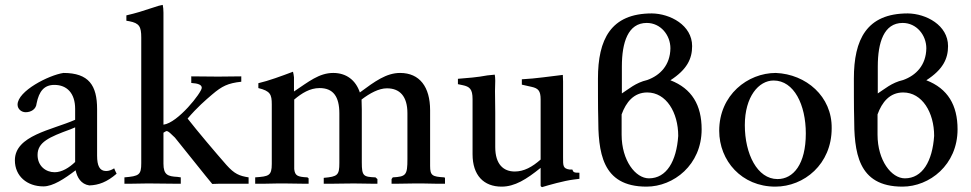

<svg xmlns="http://www.w3.org/2000/svg" viewBox="-20 -753 3980 787"><path d="M458 -41C454 -48 451 -56 448 -63C437 -56 426 -52 415 -52C388 -52 378 -74 378 -115V-306C378 -403 344 -454 240 -454C180 -445 52 -380 52 -324C52 -306 68 -293 85 -293C107 -293 128 -305 130 -329C140 -379 161 -405 203 -405C255 -405 288 -370 288 -307V-262C193 -220 41 -198 41 -96C41 -31 91 11 158 11C197 11 244 -20 290 -55C296 -26 312 2 346 7C384 6 419 -7 458 -41ZM288 -89C264 -66 234 -47 204 -47C168 -47 134 -72 134 -118C134 -170 181 -191 269 -223L288 -231Z M999 0V-26C961 -32 941 -40 908 -77C864 -127 787 -218 749 -267C788 -313 823 -343 850 -366C890 -400 914 -412 969 -418V-440C937 -440 908 -439 874 -439C874 -439 764 -440 764 -440V-413C794 -411 807 -405 807 -393C807 -374 709 -249 650 -242V-701C650 -713 649 -724 647 -733C636 -731 625 -728 614 -724C563 -707 537 -699 498 -690V-668L510 -666C551 -658 559 -644 559 -599V-84C559 -36 550 -31 490 -26V0H521C541 0 560 -1 583 -1H593C632 -1 659 0 690 0H721V-26L707 -28C668 -30 650 -36 650 -82V-209C655 -212 659 -215 664 -216C673 -213 678 -207 697 -189L823 -32L850 1C860 1 872 0 882 0H969Z M1804 0V-24L1801 -26C1752 -29 1743 -33 1743 -73V-301C1743 -397 1700 -454 1620 -454C1564 -454 1517 -420 1455 -374C1438 -425 1399 -454 1346 -454C1288 -454 1245 -418 1185 -378V-436C1184 -444 1183 -452 1181 -459C1133 -441 1082 -422 1039 -412V-392C1088 -380 1094 -366 1094 -325V-81C1094 -32 1081 -30 1026 -26V0H1068C1084 0 1100 -1 1119 -1H1148C1176 -1 1195 0 1219 0H1245V-22L1240 -26C1199 -28 1189 -33 1186 -60V-345C1217 -371 1250 -392 1290 -392C1346 -392 1371 -357 1371 -288V-85C1371 -35 1364 -29 1307 -24V0H1348C1373 0 1395 -1 1430 -1C1459 -1 1478 0 1501 0H1527V-19L1519 -26C1470 -28 1463 -31 1463 -87V-305C1463 -320 1462 -333 1462 -345C1496 -371 1533 -391 1566 -391C1619 -391 1650 -358 1650 -289V-101C1650 -35 1644 -29 1590 -26L1585 -19V0H1614C1636 0 1653 -1 1679 -1H1712C1730 -1 1748 0 1764 0Z M2355 -45C2334 -45 2330 -46 2326 -58H2315C2287 -62 2288 -74 2288 -108V-419C2288 -428 2287 -437 2287 -446C2234 -440 2178 -431 2119 -428V-406L2159 -397C2186 -391 2196 -381 2196 -346V-99C2162 -69 2128 -50 2090 -50C2044 -50 2010 -79 2010 -150V-292C2010 -322 2009 -351 2009 -380C2009 -394 2010 -408 2010 -422C2010 -433 2009 -441 2008 -447L1978 -444C1936 -436 1895 -433 1857 -430V-408L1876 -404C1905 -398 1917 -388 1917 -347V-121C1917 -34 1963 12 2036 12C2090 12 2138 -18 2196 -65V8C2196 12 2202 14 2202 14C2228 6 2291 -12 2331 -17L2355 -20Z M2856 -223C2856 -322 2816 -390 2728 -424C2796 -468 2817 -512 2817 -564C2817 -650 2727 -697 2652 -698C2483 -698 2431 -591 2431 -431C2431 -416 2431 -292 2432 -277C2432 -131 2445 12 2630 12C2741 12 2856 -77 2856 -223ZM2728 -555C2727 -486 2686 -444 2633 -425C2585 -414 2556 -387 2529 -370V-480C2529 -579 2554 -659 2631 -659C2688 -659 2728 -609 2728 -555ZM2760 -196C2753 -92 2712 -22 2640 -22C2585 -22 2528 -95 2528 -201V-284C2546 -334 2578 -374 2633 -374C2711 -374 2760 -292 2760 -196Z M3160 -454C3045 -454 2928 -364 2928 -217C2928 -94 3020 12 3158 12C3276 12 3389 -80 3389 -227C3391 -358 3284 -449 3160 -454ZM3151 -423C3235 -423 3283 -323 3283 -206C3283 -80 3232 -19 3167 -19C3084 -19 3033 -122 3033 -240C3033 -357 3090 -423 3151 -423Z M3905 -223C3905 -322 3865 -390 3777 -424C3845 -468 3866 -512 3866 -564C3866 -650 3776 -697 3701 -698C3532 -698 3480 -591 3480 -431C3480 -416 3480 -292 3481 -277C3481 -131 3494 12 3679 12C3790 12 3905 -77 3905 -223ZM3777 -555C3776 -486 3735 -444 3682 -425C3634 -414 3605 -387 3578 -370V-480C3578 -579 3603 -659 3680 -659C3737 -659 3777 -609 3777 -555ZM3809 -196C3802 -92 3761 -22 3689 -22C3634 -22 3577 -95 3577 -201V-284C3595 -334 3627 -374 3682 -374C3760 -374 3809 -292 3809 -196Z"/></svg>

Font: Sibila
Style: Regular
Weight: 400
Designer: Stefan Peev
Foundry: Context Ltd
Version: Version 1.000